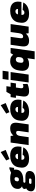

<svg xmlns="http://www.w3.org/2000/svg" viewBox="2290 -3198 1071 5751"><g transform="rotate(-90 2825.5 -322.5)"><path d="M304 -161Q170 -161 101 -210Q32 -259 44 -345L47 -367Q59 -455 142 -504Q225 -553 359 -553Q494 -553 563 -504Q632 -455 620 -367L617 -345Q605 -259 522 -210Q439 -161 304 -161ZM147 193Q52 193 7 156Q-38 119 -28 48Q-18 -23 35.5 -60Q89 -97 187 -97H402Q497 -97 542.5 -60Q588 -23 578 48Q568 119 512.5 156Q457 193 361 193ZM309 85Q349 85 355 48Q358 30 348.5 20.5Q339 11 319 11H240Q199 11 194 48Q188 85 230 85ZM123 -59Q81 -59 58.5 -78.5Q36 -98 40 -129Q45 -162 71.5 -180.5Q98 -199 143 -199H310L304 -161H274Q254 -161 242 -152.5Q230 -144 228 -129Q227 -113 235.5 -105Q244 -97 264 -97H295L290 -59ZM323 -292Q351 -292 368.5 -306Q386 -320 390 -346L393 -368Q397 -394 383.5 -408Q370 -422 341 -422Q314 -422 296 -408Q278 -394 274 -368L270 -346Q266 -320 280.5 -306Q295 -292 323 -292ZM466 -501 643 -576H692L672 -436L457 -431Z M944 13Q852 13 789.5 -18Q727 -49 699 -107Q671 -165 683 -245L689 -295Q701 -376 747 -433.5Q793 -491 868 -522Q943 -553 1039 -553Q1188 -553 1259 -477.5Q1330 -402 1309 -256L1303 -216H874L888 -320H1131L1090 -282L1093 -306Q1099 -348 1080 -372Q1061 -396 1023 -396Q985 -396 960 -374Q935 -352 930 -312L916 -214Q910 -174 928.5 -150.5Q947 -127 983 -127Q1014 -127 1034.5 -142Q1055 -157 1065 -180L1287 -162Q1248 -78 1159 -32.5Q1070 13 944 13ZM1210 -687 937 -575 895 -672 1147 -838Z M1778 -287Q1784 -334 1772 -354.5Q1760 -375 1726 -375Q1686 -375 1661.5 -344Q1637 -313 1627 -250L1541 -163L1550 -221Q1574 -383 1651 -468Q1728 -553 1851 -553Q1956 -553 1996.5 -497Q2037 -441 2020 -320L1975 0H1737ZM1431 -540H1628L1649 -401L1592 0H1355Z M2348 13Q2256 13 2193.5 -18Q2131 -49 2103 -107Q2075 -165 2087 -245L2093 -295Q2105 -376 2151 -433.5Q2197 -491 2272 -522Q2347 -553 2443 -553Q2592 -553 2663 -477.5Q2734 -402 2713 -256L2707 -216H2278L2292 -320H2535L2494 -282L2497 -306Q2503 -348 2484 -372Q2465 -396 2427 -396Q2389 -396 2364 -374Q2339 -352 2334 -312L2320 -214Q2314 -174 2332.5 -150.5Q2351 -127 2387 -127Q2418 -127 2438.5 -142Q2459 -157 2469 -180L2691 -162Q2652 -78 2563 -32.5Q2474 13 2348 13ZM2614 -687 2341 -575 2299 -672 2551 -838Z M2971 13Q2875 13 2837 -36Q2799 -85 2814 -188L2857 -500L2949 -666H3119L3059 -238Q3053 -198 3066.5 -178.5Q3080 -159 3116 -159Q3131 -159 3148 -163Q3165 -167 3183 -176L3188 -34Q3160 -21 3123.5 -10Q3087 1 3047.5 7Q3008 13 2971 13ZM2792 -540H3226L3203 -381H2770Z M3543 -540 3467 0H3230L3306 -540ZM3582 -780 3558 -603H3309L3334 -780Z M3783 13Q3671 13 3619 -53.5Q3567 -120 3584 -244L3592 -296Q3609 -419 3681.5 -486Q3754 -553 3868 -553Q3946 -553 3999 -521.5Q4052 -490 4075.5 -431Q4099 -372 4088 -290L4082 -251Q4070 -170 4030 -110.5Q3990 -51 3926.5 -19Q3863 13 3783 13ZM3886 -154Q3914 -154 3934.5 -165.5Q3955 -177 3968.5 -198Q3982 -219 3986 -248L3991 -291Q3998 -335 3978.5 -359.5Q3959 -384 3918 -384Q3883 -384 3859.5 -362Q3836 -340 3830 -301L3821 -237Q3816 -198 3833 -176Q3850 -154 3886 -154ZM4265 -540 4164 180H3926L4003 -371L4112 -540Z M4557 -253Q4551 -206 4563 -185.5Q4575 -165 4608 -165Q4649 -165 4674 -197Q4699 -229 4707 -292L4793 -377L4785 -319Q4763 -158 4685.5 -72.5Q4608 13 4484 13Q4379 13 4338.5 -43Q4298 -99 4315 -220L4360 -540H4597ZM4904 0H4706L4686 -139L4742 -540H4980Z M5283 13Q5191 13 5128.5 -18Q5066 -49 5038 -107Q5010 -165 5022 -245L5028 -295Q5040 -376 5086 -433.5Q5132 -491 5207 -522Q5282 -553 5378 -553Q5527 -553 5598 -477.5Q5669 -402 5648 -256L5642 -216H5213L5227 -320H5470L5429 -282L5432 -306Q5438 -348 5419 -372Q5400 -396 5362 -396Q5324 -396 5299 -374Q5274 -352 5269 -312L5255 -214Q5249 -174 5267.5 -150.5Q5286 -127 5322 -127Q5353 -127 5373.5 -142Q5394 -157 5404 -180L5626 -162Q5587 -78 5498 -32.5Q5409 13 5283 13Z"/></g></svg>

Font: Pathway Extreme SemiCondensed Black
Style: Italic
Weight: 900
Width: 4
Italic angle: -8°
Version: Version 1.001;gftools[0.9.26]